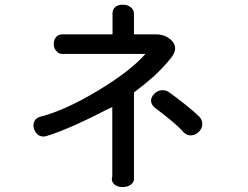

<svg xmlns="http://www.w3.org/2000/svg" viewBox="-20 -763 1040 804"><path d="M241.2 -619.1Q223.6 -619.1 213.9 -606.4Q205.1 -595.7 205.1 -578.1Q205.1 -561.5 214.8 -550.8Q224.6 -537.1 241.2 -537.1H588.9Q525.4 -464.8 390.6 -383.8Q252.9 -300.8 149.4 -274.4Q130.9 -270.5 124 -254.9Q117.2 -241.2 122.1 -224.6Q127 -208 139.6 -198.2Q153.3 -188.5 171.9 -192.4Q224.6 -208 304.7 -244.1Q350.6 -264.6 428.7 -304.7L450.2 -314.5V-25.4Q444.3 -4.9 458 8.8Q470.7 19.5 492.2 20.5Q513.7 20.5 528.3 9.8Q543.9 -2 541 -21.5V-376Q586.9 -410.2 625 -444.3Q666 -482.4 696.3 -520.5Q729.5 -562.5 698.2 -593.8Q671.9 -619.1 633.8 -619.1H541V-706.1Q541 -722.7 526.4 -733.4Q513.7 -743.2 496.1 -743.2Q477.5 -744.1 464.8 -735.4Q451.2 -725.6 451.2 -707V-619.1ZM687.5 -377Q671.9 -387.7 653.3 -384.8Q636.7 -381.8 625 -369.1Q612.3 -355.5 612.3 -340.8Q613.3 -324.2 629.9 -310.5L632.8 -308.6Q671.9 -279.3 692.4 -261.7Q728.5 -232.4 750 -208Q764.6 -194.3 783.2 -196.3Q799.8 -198.2 812.5 -210.9Q826.2 -224.6 827.1 -241.2Q828.1 -260.7 814.5 -274.4Q792 -296.9 755.9 -325.2Q724.6 -350.6 687.5 -377Z"/></svg>

Font: GungsuhChe
Style: Regular
Weight: 400
Monospace: yes
Version: Version 2.21